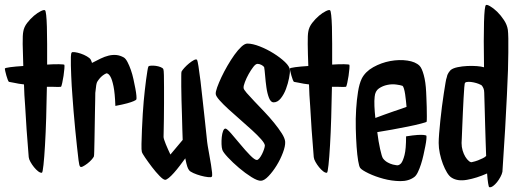

<svg xmlns="http://www.w3.org/2000/svg" viewBox="-25 -770 2143 794"><path d="M241.2 -502Q242.2 -499 241.2 -485.8Q240.2 -472.7 237.8 -456.5Q235.4 -440.4 232.4 -427.2Q229.5 -414.1 227.5 -411.1Q217.8 -410.2 208 -410.6Q198.2 -411.1 189.5 -411.1H168.9Q168 -346.7 166 -283.2Q164.1 -219.7 161.1 -169.4Q158.2 -119.1 154.8 -87.9Q151.4 -56.6 148.4 -55.7Q141.6 -54.7 132.8 -61.5Q124 -68.4 115.7 -78.6Q107.4 -88.9 101.1 -100.1Q94.7 -111.3 93.8 -120.1Q88.9 -179.7 85 -233.9Q81.1 -288.1 79.1 -330.1Q75.2 -378.9 74.2 -420.9Q63.5 -421.9 52.7 -423.8Q43 -425.8 32.7 -427.7Q22.5 -429.7 11.7 -431.6Q9.8 -433.6 6.8 -440.9Q3.9 -448.2 1.5 -457Q-1 -465.8 -2.9 -474.1Q-4.9 -482.4 -4.9 -486.3Q-4.9 -489.3 17.1 -492.2Q39.1 -495.1 71.3 -497.1Q69.3 -548.8 68.8 -587.4Q68.4 -626 71.3 -639.6Q74.2 -658.2 87.4 -675.3Q100.6 -692.4 115.7 -705.1Q130.9 -717.8 144 -724.1Q157.2 -730.5 161.1 -727.5Q164.1 -725.6 166 -707.5Q168 -689.5 168.9 -659.2Q169.9 -628.9 169.9 -588.4Q169.9 -547.9 169.9 -502.9Q199.2 -504.9 219.7 -504.4Q240.2 -503.9 241.2 -502Z M487.3 -532.2Q495.1 -527.3 502.4 -513.2Q509.8 -499 516.1 -481Q522.5 -462.9 526.9 -442.4Q531.2 -421.9 534.7 -404.3Q538.1 -386.7 539.1 -374.5Q540 -362.3 539.1 -359.4Q537.1 -355.5 527.3 -351.6Q518.6 -347.7 501 -342.8Q483.4 -337.9 452.1 -332Q450.2 -385.7 444.3 -413.6Q438.5 -441.4 431.6 -453.1Q423.8 -466.8 415 -466.8Q406.2 -462.9 399.4 -457.5Q392.6 -452.1 387.7 -446.3Q381.8 -439.5 377 -431.6Q375 -428.7 373 -418Q371.1 -407.2 369.1 -385.7Q369.1 -378.9 368.7 -357.4Q368.2 -335.9 367.7 -307.6Q367.2 -279.3 366.7 -248Q366.2 -216.8 365.7 -189.9Q365.2 -163.1 364.7 -144.5Q364.3 -126 363.3 -123Q361.3 -118.2 353.5 -109.4Q345.7 -100.6 335.9 -93.3Q326.2 -85.9 317.4 -81.5Q308.6 -77.1 305.7 -82Q302.7 -85 299.8 -107.4Q296.9 -129.9 293.5 -162.6Q290 -195.3 286.1 -234.4Q282.2 -273.4 279.3 -309.6Q276.4 -345.7 274.4 -374.5Q272.5 -403.3 271.5 -416Q270.5 -434.6 269.5 -457Q268.6 -479.5 268.1 -499.5Q267.6 -519.5 268.1 -534.7Q268.6 -549.8 271.5 -552.7Q273.4 -555.7 284.7 -554.2Q295.9 -552.7 309.1 -548.3Q322.3 -543.9 334 -537.1Q345.7 -530.3 349.6 -524.4Q352.5 -519.5 355.5 -509.8Q374 -519.5 391.1 -527.8Q408.2 -536.1 424.3 -540Q440.4 -543.9 456.1 -542.5Q471.7 -541 487.3 -532.2Z M790 -522.5Q792 -519.5 795.9 -495.1Q799.8 -470.7 804.2 -434.6Q808.6 -398.4 813 -356.4Q817.4 -314.5 821.8 -276.4Q826.2 -238.3 829.1 -208Q832 -177.7 834 -167Q836.9 -149.4 840.8 -128.4Q844.7 -107.4 847.7 -88.4Q850.6 -69.3 852.1 -55.7Q853.5 -42 850.6 -39.1Q848.6 -36.1 835 -37.6Q821.3 -39.1 805.2 -43.5Q789.1 -47.9 774.9 -54.2Q760.7 -60.5 756.8 -66.4Q752.9 -71.3 749.5 -81.1Q746.1 -90.8 741.2 -115.2Q730.5 -100.6 718.3 -84.5Q706.1 -68.4 694.3 -55.2Q682.6 -42 672.9 -34.2Q663.1 -26.4 658.2 -26.4Q650.4 -26.4 634.8 -42.5Q619.1 -58.6 603.5 -79.1Q587.9 -99.6 575.2 -118.2Q562.5 -136.7 561.5 -142.6Q559.6 -148.4 560.1 -174.8Q560.5 -201.2 562 -233.9Q563.5 -266.6 565.4 -299.3Q567.4 -332 569.3 -351.6Q571.3 -371.1 573.7 -395Q576.2 -418.9 579.1 -439.9Q582 -460.9 584.5 -476.6Q586.9 -492.2 588.9 -495.1Q590.8 -498 600.1 -498.5Q609.4 -499 619.6 -497.6Q629.9 -496.1 638.7 -492.7Q647.5 -489.3 650.4 -484.4Q652.3 -480.5 652.8 -459.5Q653.3 -438.5 653.3 -408.7Q653.3 -378.9 653.3 -344.2Q653.3 -309.6 652.8 -279.8Q652.3 -250 651.9 -229Q651.4 -208 651.4 -204.1Q651.4 -196.3 660.6 -173.8Q669.9 -151.4 679.7 -130.9L730.5 -191.4Q729.5 -209 729 -236.3Q728.5 -263.7 727.5 -293.9Q726.6 -324.2 725.6 -355.5Q724.6 -386.7 724.6 -412.1Q724.6 -437.5 724.6 -454.1Q724.6 -470.7 725.6 -473.6Q728.5 -479.5 737.3 -489.3Q746.1 -499 756.8 -507.8Q767.6 -516.6 776.9 -521.5Q786.1 -526.4 790 -522.5Z M1173.8 -480.5Q1174.8 -469.7 1170.4 -447.3Q1166 -424.8 1157.7 -402.3Q1149.4 -379.9 1136.2 -363.3Q1123 -346.7 1106.4 -346.7Q1094.7 -346.7 1087.4 -365.2Q1080.1 -383.8 1076.7 -408.7Q1073.2 -433.6 1071.3 -458Q1069.3 -482.4 1067.4 -492.2Q1064.5 -497.1 1056.2 -501.5Q1047.9 -505.9 1040 -505.9Q1032.2 -505.9 1022.5 -493.2Q1012.7 -480.5 1003.4 -463.9Q994.1 -447.3 987.8 -430.7Q981.4 -414.1 982.4 -406.2Q982.4 -400.4 995.1 -385.7Q1007.8 -371.1 1026.9 -351.1Q1045.9 -331.1 1067.9 -308.1Q1089.8 -285.2 1108.4 -262.2Q1127 -239.3 1140.1 -218.8Q1153.3 -198.2 1154.3 -183.6Q1155.3 -166 1145 -138.7Q1134.8 -111.3 1119.1 -85.9Q1103.5 -60.5 1085.9 -42Q1068.4 -23.4 1054.7 -22.5Q1041 -21.5 1015.1 -37.6Q989.3 -53.7 963.4 -75.7Q937.5 -97.7 917.5 -119.1Q897.5 -140.6 894.5 -150.4Q891.6 -159.2 891.1 -173.8Q890.6 -188.5 892.1 -203.1Q893.6 -217.8 897.5 -228Q901.4 -238.3 907.2 -238.3Q913.1 -238.3 930.7 -218.3Q948.2 -198.2 968.8 -173.3Q989.3 -148.4 1008.8 -128.4Q1028.3 -108.4 1037.1 -108.4Q1042 -108.4 1047.9 -115.7Q1053.7 -123 1058.6 -132.8Q1063.5 -142.6 1066.9 -152.8Q1070.3 -163.1 1070.3 -168.9Q1069.3 -177.7 1054.7 -194.3Q1040 -210.9 1017.6 -231.4Q995.1 -252 968.8 -274.9Q942.4 -297.9 919.9 -318.4Q897.5 -338.9 882.8 -355.5Q868.2 -372.1 867.2 -380.9Q866.2 -389.6 873 -408.7Q879.9 -427.7 890.6 -450.7Q901.4 -473.6 915.5 -498Q929.7 -522.5 944.3 -543Q959 -563.5 973.1 -576.7Q987.3 -589.8 998 -589.8Q1019.5 -589.8 1049.3 -578.1Q1079.1 -566.4 1106.4 -549.3Q1133.8 -532.2 1153.3 -513.7Q1172.9 -495.1 1173.8 -480.5Z M1419.9 -502Q1420.9 -499 1419.9 -485.8Q1418.9 -472.7 1416.5 -456.5Q1414.1 -440.4 1411.1 -427.2Q1408.2 -414.1 1406.2 -411.1Q1396.5 -410.2 1386.7 -410.6Q1377 -411.1 1368.2 -411.1H1347.7Q1346.7 -346.7 1344.7 -283.2Q1342.8 -219.7 1339.8 -169.4Q1336.9 -119.1 1333.5 -87.9Q1330.1 -56.6 1327.1 -55.7Q1320.3 -54.7 1311.5 -61.5Q1302.7 -68.4 1294.4 -78.6Q1286.1 -88.9 1279.8 -100.1Q1273.4 -111.3 1272.5 -120.1Q1267.6 -179.7 1263.7 -233.9Q1259.8 -288.1 1257.8 -330.1Q1253.9 -378.9 1252.9 -420.9Q1242.2 -421.9 1231.4 -423.8Q1221.7 -425.8 1211.4 -427.7Q1201.2 -429.7 1190.4 -431.6Q1188.5 -433.6 1185.5 -440.9Q1182.6 -448.2 1180.2 -457Q1177.7 -465.8 1175.8 -474.1Q1173.8 -482.4 1173.8 -486.3Q1173.8 -489.3 1195.8 -492.2Q1217.8 -495.1 1250 -497.1Q1248 -548.8 1247.6 -587.4Q1247.1 -626 1250 -639.6Q1252.9 -658.2 1266.1 -675.3Q1279.3 -692.4 1294.4 -705.1Q1309.6 -717.8 1322.8 -724.1Q1335.9 -730.5 1339.8 -727.5Q1342.8 -725.6 1344.7 -707.5Q1346.7 -689.5 1347.7 -659.2Q1348.6 -628.9 1348.6 -588.4Q1348.6 -547.9 1348.6 -502.9Q1377.9 -504.9 1398.4 -504.4Q1418.9 -503.9 1419.9 -502Z M1527.3 -282.2Q1543 -288.1 1563 -295.4Q1583 -302.7 1601.6 -309.1Q1620.1 -315.4 1634.8 -320.3Q1649.4 -325.2 1656.2 -328.1Q1655.3 -338.9 1653.8 -353Q1652.3 -367.2 1650.4 -380.4Q1648.4 -393.6 1645.5 -403.3Q1642.6 -413.1 1639.6 -415Q1631.8 -418 1613.8 -420.4Q1595.7 -422.9 1576.7 -418.9Q1557.6 -415 1542 -404.3Q1526.4 -393.6 1524.4 -370.1Q1522.5 -354.5 1523.4 -331.1Q1524.4 -307.6 1527.3 -282.2ZM1739.3 -266.6Q1738.3 -264.6 1715.8 -258.8Q1693.4 -252.9 1662.1 -246.6Q1630.9 -240.2 1595.7 -233.9Q1560.5 -227.5 1535.2 -223.6Q1540 -184.6 1546.9 -153.8Q1553.7 -123 1558.6 -115.2Q1563.5 -108.4 1571.3 -102.5Q1578.1 -97.7 1588.4 -93.3Q1598.6 -88.9 1613.3 -86.9Q1624 -84 1633.8 -94.7Q1641.6 -104.5 1647.9 -128.9Q1654.3 -153.3 1654.3 -206.1Q1684.6 -210.9 1701.7 -211.9Q1718.8 -212.9 1726.6 -211.9Q1736.3 -210.9 1738.3 -209Q1739.3 -206.1 1738.3 -194.3Q1737.3 -182.6 1733.9 -165.5Q1730.5 -148.4 1726.1 -128.4Q1721.7 -108.4 1715.8 -90.3Q1710 -72.3 1703.1 -58.1Q1696.3 -43.9 1688.5 -38.1Q1665 -20.5 1629.9 -21Q1594.7 -21.5 1560.5 -30.8Q1526.4 -40 1499 -53.2Q1471.7 -66.4 1464.8 -75.2Q1460 -81.1 1456.1 -105Q1452.1 -128.9 1449.7 -163.1Q1447.3 -197.3 1446.3 -238.3Q1445.3 -279.3 1447.8 -318.4Q1450.2 -357.4 1455.6 -390.6Q1460.9 -423.8 1470.7 -444.3Q1485.4 -473.6 1518.6 -492.2Q1551.8 -510.7 1588.9 -517.6Q1626 -524.4 1659.7 -519.5Q1693.4 -514.6 1710 -498Q1719.7 -488.3 1727.5 -459.5Q1735.4 -430.7 1737.3 -389.6Q1737.3 -385.7 1738.3 -367.2Q1739.3 -348.6 1739.7 -327.6Q1740.2 -306.6 1740.2 -288.1Q1740.2 -269.5 1739.3 -266.6Z M2075.2 -646.5Q2078.1 -623 2077.1 -552.7Q2077.1 -522.5 2075.7 -479.5Q2074.2 -436.5 2071.3 -376.5Q2068.4 -316.4 2064 -237.8Q2059.6 -159.2 2052.7 -59.6Q2050.8 -49.8 2044.4 -38.1Q2038.1 -26.4 2030.3 -16.6Q2022.5 -6.8 2013.7 -0.5Q2004.9 5.9 1998 3.9Q1996.1 2.9 1993.7 -11.7Q1991.2 -26.4 1989.3 -52.7Q1945.3 -33.2 1906.2 -26.4Q1867.2 -19.5 1842.8 -35.2Q1833 -41 1823.7 -56.2Q1814.5 -71.3 1806.6 -91.8Q1798.8 -112.3 1793.9 -135.3Q1789.1 -158.2 1789.1 -178.7Q1789.1 -193.4 1791 -217.8Q1793 -242.2 1795.9 -271Q1798.8 -299.8 1802.7 -329.6Q1806.6 -359.4 1810.5 -384.8Q1814.5 -410.2 1817.4 -427.7Q1820.3 -445.3 1822.3 -449.2Q1824.2 -460.9 1829.6 -468.8Q1835 -476.6 1838.9 -480.5Q1848.6 -488.3 1867.7 -492.2Q1886.7 -496.1 1907.7 -497.1Q1928.7 -498 1947.3 -496.6Q1965.8 -495.1 1974.6 -492.2H1976.6Q1974.6 -613.3 1976.6 -678.7Q1978.5 -744.1 1984.4 -749Q1988.3 -752 2002 -744.1Q2015.6 -736.3 2030.8 -721.7Q2045.9 -707 2059.1 -687Q2072.3 -667 2075.2 -646.5ZM1926.8 -99.6Q1940.4 -102.5 1951.7 -106.9Q1962.9 -111.3 1970.7 -115.2Q1979.5 -119.1 1985.4 -125Q1984.4 -150.4 1983.4 -182.1Q1982.4 -213.9 1981.4 -248Q1980.5 -282.2 1979.5 -317.9Q1978.5 -353.5 1977.5 -386.7Q1977.5 -397.5 1974.1 -405.3Q1970.7 -413.1 1965.8 -418Q1962.9 -419.9 1954.1 -423.3Q1945.3 -426.8 1934.1 -429.2Q1922.9 -431.6 1912.6 -431.6Q1902.3 -431.6 1898.4 -427.7Q1896.5 -426.8 1895 -408.7Q1893.6 -390.6 1892.1 -363.8Q1890.6 -336.9 1889.2 -305.7Q1887.7 -274.4 1886.7 -247.1Q1885.7 -219.7 1884.8 -200.2Q1883.8 -180.7 1883.8 -178.7Q1883.8 -162.1 1888.2 -147.5Q1892.6 -132.8 1899.4 -121.6Q1906.2 -110.4 1914.1 -104Q1921.9 -97.7 1926.8 -99.6Z"/></svg>

Font: Jolly Lodger
Style: Regular
Weight: 400
Designer: Stuart Sandler
Foundry: Font Diner, Inc
Version: Version 1.000